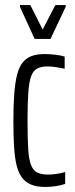

<svg xmlns="http://www.w3.org/2000/svg" viewBox="-20 -732 298 760"><path d="M159 8Q125 8 102.5 -1.5Q80 -11 66 -30.5Q52 -50 45 -80.5Q38 -111 35.5 -154Q33 -197 33 -253Q33 -317 36.5 -362Q40 -407 48 -437.5Q56 -468 70.5 -485.5Q85 -503 106 -510.5Q127 -518 157 -518Q177 -518 198.5 -515.5Q220 -513 236 -508V-460Q222 -463 203.5 -466Q185 -469 168 -469Q143 -469 127 -460.5Q111 -452 103 -429.5Q95 -407 92 -365Q89 -323 89 -257Q89 -187 91.5 -144Q94 -101 103 -78.5Q112 -56 128.5 -48.5Q145 -41 171 -41Q188 -41 206.5 -44Q225 -47 238 -51V-4Q221 2 200 5Q179 8 159 8ZM117 -578 59 -705V-712H100L149 -615L199 -712H240V-705L180 -578Z"/></svg>

Font: Saira UltraCondensed
Style: Regular
Weight: 400
Width: 1
Designer: Hector Gatti with collaboration of the Omnibus-Type team
Foundry: Omnibus-Type
Version: Version 1.101